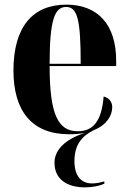

<svg xmlns="http://www.w3.org/2000/svg" viewBox="-20 -569 556 828"><path d="M346 239C376 239 410 233 430 223V213C411 219 392 222 377 222C328 222 301 187 301 126C301 56 332 18 385 -8C440 -30 464 -70 464 -107C464 -131 449 -147 427 -153C418 -40 377 -3 315 -3C230 -3 194 -77 194 -284H481V-307C481 -465 400 -549 266 -549C121 -549 38 -453 38 -265C38 -91 117 10 278 10C302 10 324 8 346 4C258 33 215 79 215 133C215 203 268 239 346 239ZM328 -294H194C194 -484 216 -539 265 -539C314 -539 328 -484 328 -294Z"/></svg>

Font: Noto Serif Display Condensed ExtraBold
Style: Regular
Weight: 800
Width: 3
Designer: Monotype Design Team
Foundry: Monotype Imaging Inc.
Version: Version 2.009